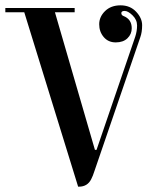

<svg xmlns="http://www.w3.org/2000/svg" viewBox="-70 -680 575 720"><path d="M437 -542Q444 -563 444 -584.5Q444 -606 427 -622.5Q410 -639 397.5 -639Q385 -639 385 -631Q385 -623 393 -620Q424 -608 424 -574Q424 -552 408 -536.5Q392 -521 364 -521Q336 -521 319 -541Q302 -561 302 -589Q302 -617 324 -638.5Q346 -660 382 -660Q418 -660 440.5 -636Q463 -612 463 -585.5Q463 -559 456 -540L285 -41Q278 -19 272 -8Q258 20 226 20H223L21 -634H-50V-650H210V-634H136L286 -118H292Z"/></svg>

Font: Elsie Swash Caps
Style: Regular
Weight: 400
Designer: Alejandro Inler
Foundry: Alejandro Inler
Version: 1.003